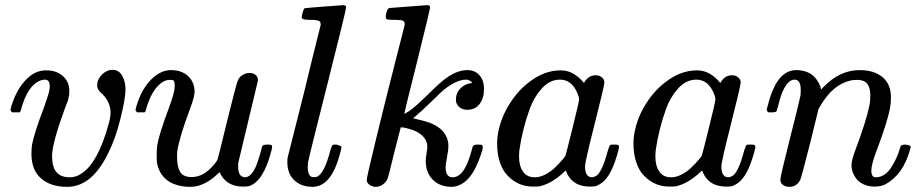

<svg xmlns="http://www.w3.org/2000/svg" viewBox="-20 -714 3574 745"><path d="M241 11Q177 11 139.5 -21.5Q102 -54 102 -117Q102 -135 104 -151Q113 -199 151 -298L167 -346Q173 -364 173 -380Q173 -405 154 -405Q147 -405 138 -402Q87 -384 61 -287Q61 -286 60 -283.5Q59 -281 58.5 -280.5Q58 -280 57 -279Q56 -278 53.5 -278Q51 -278 49 -278Q47 -278 41 -278H27Q21 -284 21 -287Q21 -290 24 -302Q48 -381 98 -420Q125 -441 160 -441Q199 -441 224 -419Q249 -397 249 -361Q249 -344 246 -335Q246 -328 231 -291Q185 -166 182 -113Q182 -86 187 -69Q200 -26 250 -26Q277 -26 298 -42Q360 -83 401 -231Q409 -259 409 -277Q409 -321 370 -356Q357 -368 357 -383Q357 -406 375.5 -424.5Q394 -443 417 -443Q441 -443 454 -420.5Q467 -398 467 -367Q467 -332 447 -252Q428 -175 399 -118Q336 11 241 11Z M948 -431Q962 -431 971.5 -423.5Q981 -416 981 -402L905 -84Q904 -79 904 -68Q904 -26 932 -26Q955 -29 971 -64Q982 -87 997 -145Q999 -153 1017 -153Q1026 -153 1029 -152.5Q1032 -152 1034 -150Q1036 -148 1036 -144Q1036 -141 1033 -129Q1003 -11 947 8Q939 10 923 10Q857 10 832 -46Q826 -41 820 -35Q770 11 718 11Q674 11 640 -7Q599 -31 589 -82Q588 -89 588 -113Q588 -137 590 -150Q597 -193 636 -297Q658 -356 658 -379Q658 -393 655.5 -398.5Q653 -404 644 -404H639Q616 -404 595 -383Q563 -351 546 -287Q546 -286 545 -283.5Q544 -281 543.5 -280.5Q543 -280 542 -279Q541 -278 538.5 -278Q536 -278 534 -278Q532 -278 526 -278H512Q506 -284 506 -287Q506 -290 509 -301Q529 -370 571 -410Q606 -442 643 -442Q685 -442 710 -418.5Q735 -395 735 -358Q735 -338 717 -291Q676 -181 668 -128Q667 -120 667 -105Q667 -67 679 -47Q691 -27 723 -27Q765 -27 799 -63Q819 -83 824 -95Q826 -99 862 -247Q892 -367 898 -387.5Q904 -408 912 -416Q929 -431 948 -431Z M1194 11Q1149 11 1122 -14.5Q1095 -40 1095 -85Q1095 -97 1096 -102L1161 -360Q1175 -418 1191 -483.5Q1207 -549 1215.5 -582Q1224 -615 1224 -616Q1225 -619 1224 -622Q1223 -625 1223 -627Q1223 -629 1221 -630.5Q1219 -632 1217.5 -633Q1216 -634 1213 -634.5Q1210 -635 1208 -635.5Q1206 -636 1201.5 -636.5Q1197 -637 1194.5 -637Q1192 -637 1187 -637Q1182 -637 1179 -637Q1155 -637 1151 -644Q1150 -647 1153 -661Q1158 -680 1162 -682Q1165 -683 1236.5 -688.5Q1308 -694 1311 -694Q1323 -694 1323 -686Q1323 -675 1250 -386Q1177 -97 1175 -83Q1175 -81 1174.5 -74.5Q1174 -68 1174 -65Q1174 -36 1188 -28Q1192 -26 1200 -26.5Q1208 -27 1212 -29Q1240 -45 1262 -131Q1268 -151 1272 -152Q1274 -153 1282 -153H1286Q1304 -148 1305 -144Q1305 -137 1297 -109.5Q1289 -82 1282 -66Q1254 -1 1210 9Q1200 11 1194 11Z M1492 -683Q1493 -683 1564.5 -688.5Q1636 -694 1637 -694Q1649 -694 1649 -686Q1649 -679 1599 -477Q1549 -279 1549 -272Q1568 -282 1578 -291Q1596 -304 1633 -340Q1693 -400 1717 -415Q1757 -442 1793 -442Q1823 -442 1840.5 -422Q1858 -402 1858 -369Q1858 -333 1841 -310.5Q1824 -288 1793 -288Q1774 -288 1761.5 -299Q1749 -310 1749 -328Q1749 -353 1766 -370.5Q1783 -388 1806 -391L1813 -393Q1801 -405 1789 -405Q1755 -405 1709 -371Q1690 -356 1651 -317Q1622 -288 1583 -255Q1631 -244 1647 -238Q1695 -219 1711 -186Q1720 -168 1720 -147Q1720 -134 1714.5 -104Q1709 -74 1709 -66Q1709 -26 1736 -26Q1754 -26 1769 -41Q1794 -66 1814 -145Q1816 -153 1834 -153Q1848 -153 1850 -151Q1856 -147 1851 -130Q1824 -39 1782 -7Q1757 11 1733 11Q1687 11 1659.5 -16.5Q1632 -44 1632 -90Q1632 -99 1635 -118Q1638 -137 1638 -145Q1638 -158 1632 -170Q1619 -195 1583 -209Q1550 -220 1537 -220H1535Q1522 -171 1510.5 -125Q1499 -79 1493.5 -56Q1488 -33 1484 -21Q1479 -8 1466 1.5Q1453 11 1438 11Q1426 11 1414.5 3.5Q1403 -4 1403 -16Q1403 -26 1439.5 -176Q1476 -326 1513 -471L1550 -616Q1552 -630 1543.5 -633.5Q1535 -637 1515 -637Q1508 -637 1504 -637Q1483 -637 1480 -640Q1474 -645 1479 -664Q1483 -678 1486 -680Q1489 -683 1492 -683Z M2363 -153Q2372 -153 2375 -152.5Q2378 -152 2380 -150Q2382 -148 2382 -144Q2382 -141 2379 -129Q2357 -45 2325 -13Q2312 0 2293 8Q2285 10 2269 10Q2206 10 2181 -39Q2176 -52 2176 -51Q2175 -52 2172 -50Q2170 -48 2168 -46Q2120 -1 2073 9Q2067 10 2048 10Q1982 10 1939 -45Q1909 -89 1909 -157Q1909 -173 1910 -179Q1917 -243 1951.5 -301.5Q1986 -360 2034 -396Q2092 -441 2156 -441Q2206 -441 2246 -392Q2262 -422 2292 -422Q2305 -422 2315 -414Q2325 -406 2325 -394Q2325 -381 2287.5 -233.5Q2250 -86 2250 -68Q2250 -26 2278 -26Q2287 -27 2298 -35Q2319 -55 2339 -131Q2345 -151 2349 -152Q2351 -153 2359 -153ZM1994 -106Q1994 -70 2009.5 -48Q2025 -26 2055 -26Q2084 -26 2117 -50Q2129 -58 2149.5 -80Q2170 -102 2174 -110Q2176 -114 2201.5 -217Q2227 -320 2227 -328Q2227 -340 2216 -362Q2194 -405 2153 -405Q2113 -405 2082.5 -371Q2052 -337 2036 -293Q2007 -214 1995 -129Q1995 -126 1994.5 -118Q1994 -110 1994 -106Z M2892 -153Q2901 -153 2904 -152.5Q2907 -152 2909 -150Q2911 -148 2911 -144Q2911 -141 2908 -129Q2886 -45 2854 -13Q2841 0 2822 8Q2814 10 2798 10Q2735 10 2710 -39Q2705 -52 2705 -51Q2704 -52 2701 -50Q2699 -48 2697 -46Q2649 -1 2602 9Q2596 10 2577 10Q2511 10 2468 -45Q2438 -89 2438 -157Q2438 -173 2439 -179Q2446 -243 2480.5 -301.5Q2515 -360 2563 -396Q2621 -441 2685 -441Q2735 -441 2775 -392Q2791 -422 2821 -422Q2834 -422 2844 -414Q2854 -406 2854 -394Q2854 -381 2816.5 -233.5Q2779 -86 2779 -68Q2779 -26 2807 -26Q2816 -27 2827 -35Q2848 -55 2868 -131Q2874 -151 2878 -152Q2880 -153 2888 -153ZM2523 -106Q2523 -70 2538.5 -48Q2554 -26 2584 -26Q2613 -26 2646 -50Q2658 -58 2678.5 -80Q2699 -102 2703 -110Q2705 -114 2730.5 -217Q2756 -320 2756 -328Q2756 -340 2745 -362Q2723 -405 2682 -405Q2642 -405 2611.5 -371Q2581 -337 2565 -293Q2536 -214 2524 -129Q2524 -126 2523.5 -118Q2523 -110 2523 -106Z M3042 11Q3028 11 3018 3.5Q3008 -4 3008 -17Q3008 -30 3046 -180Q3084 -330 3086 -343Q3087 -348 3087 -366Q3087 -405 3063 -405Q3040 -405 3021 -368Q3010 -347 3000 -305Q2994 -285 2994 -284Q2992 -278 2975 -278H2961Q2955 -284 2955 -287Q2955 -291 2960 -308Q2990 -426 3052 -440Q3060 -442 3069 -442Q3128 -442 3154 -397Q3165 -378 3165 -369Q3165 -367 3166 -367L3177 -378Q3239 -442 3316 -442Q3371 -442 3404 -415Q3437 -388 3437 -336Q3437 -313 3434 -298Q3424 -241 3379 -123Q3361 -75 3361 -52Q3361 -26 3378 -26Q3412 -26 3436.5 -62Q3461 -98 3474 -145Q3476 -153 3494 -153Q3513 -150 3514 -145Q3514 -144 3510 -130Q3484 -37 3416 1Q3398 10 3373 10Q3335 10 3308 -14Q3284 -42 3284 -73Q3284 -92 3298 -129Q3342 -246 3354 -307Q3357 -322 3357 -345Q3357 -404 3308 -404Q3290 -404 3282 -402Q3212 -387 3163 -303L3156 -291L3123 -157Q3090 -26 3085 -16Q3072 11 3042 11Z"/></svg>

Font: MathJax_Math
Style: Regular
Weight: 400
Version: Version 1.1